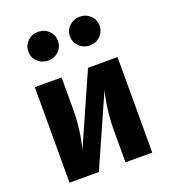

<svg xmlns="http://www.w3.org/2000/svg" viewBox="-147 -923 909 1029"><g transform="rotate(-20 307.5 -408.5)"><path d="M543.6 -544.6V0H390.8V-173.3Q390.8 -242.6 398.5 -301Q406.2 -359.5 417.9 -403.1L239 0H71.8V-544.6H224.6V-369.2Q224.6 -307.7 217.2 -248.5Q209.7 -189.2 196.4 -140.5L375.4 -544.6ZM189.2 -653.8Q153.8 -653.8 129.2 -677.4Q104.6 -701 104.6 -735.9Q104.6 -770.3 129.2 -793.8Q153.8 -817.4 189.2 -817.4Q225.1 -817.4 249.2 -793.8Q273.3 -770.3 273.3 -735.9Q273.3 -701 249.2 -677.4Q225.1 -653.8 189.2 -653.8ZM426.2 -653.8Q391.8 -653.8 366.9 -677.4Q342.1 -701 342.1 -735.9Q342.1 -770.3 366.9 -793.8Q391.8 -817.4 426.2 -817.4Q462.1 -817.4 486.4 -793.8Q510.8 -770.3 510.8 -735.9Q510.8 -701 486.4 -677.4Q462.1 -653.8 426.2 -653.8Z"/></g></svg>

Font: FiraCode Nerd Font Mono
Style: Bold
Weight: 700
Monospace: yes
Designer: Carrois Corporate, Edenspiekermann AG, Nikita Prokopov
Foundry: Carrois Corporate, Edenspiekermann AG, Nikita Prokopov
Version: Version 6.002;Nerd Fonts 3.3.0